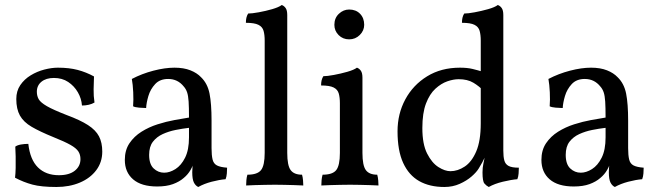

<svg xmlns="http://www.w3.org/2000/svg" viewBox="-20 -737 2628 766"><path d="M355 -432Q354 -408 353.5 -381Q353 -354 357 -328Q347 -322 334 -319Q321 -316 307 -316Q305 -344 290.5 -369Q276 -394 252 -410Q228 -426 195 -426Q164 -426 145.5 -411Q127 -396 127 -371Q127 -354 134.5 -341Q142 -328 167 -313.5Q192 -299 246 -278Q300 -258 331 -238Q362 -218 375 -193Q388 -168 388 -132Q388 -90 364 -58Q340 -26 298.5 -8.5Q257 9 205 9Q145 9 109.5 -0.5Q74 -10 40 -28Q42 -44 42.5 -67Q43 -90 42.5 -113Q42 -136 41 -152Q49 -158 63.5 -160.5Q78 -163 93 -163Q100 -100 131.5 -69Q163 -38 215 -38Q256 -38 278.5 -56Q301 -74 301 -102Q301 -120 292.5 -133Q284 -146 261 -159Q238 -172 193 -190Q139 -212 106.5 -231Q74 -250 59.5 -276Q45 -302 45 -342Q45 -374 61 -397.5Q77 -421 102.5 -436.5Q128 -452 157 -459.5Q186 -467 211 -467Q256 -467 290 -458Q324 -449 355 -432Z M771 9Q760 4 753.5 -9Q747 -22 747 -50Q747 -59 748 -71.5Q749 -84 752 -94H754Q751 -78 740.5 -59.5Q730 -41 713 -27Q696 -12 670 -2.5Q644 7 607 7Q544 7 511 -21.5Q478 -50 478 -99Q478 -138 496.5 -165.5Q515 -193 544.5 -211.5Q574 -230 608.5 -241Q643 -252 676 -258Q709 -264 734 -268Q734 -309 732.5 -332Q731 -355 726.5 -368.5Q722 -382 713 -392Q701 -407 685.5 -414.5Q670 -422 651 -422Q618 -422 599 -401.5Q580 -381 572 -354Q564 -327 563 -306Q552 -306 535 -307.5Q518 -309 511 -313Q513 -338 511.5 -369Q510 -400 506 -422Q546 -443 592 -455Q638 -467 676 -467Q713 -467 739.5 -456.5Q766 -446 782 -429Q808 -404 816 -363.5Q824 -323 824 -256V-146Q824 -118 828 -101Q832 -84 845.5 -77Q859 -70 886 -68Q886 -58 885 -45Q884 -32 880 -22Q855 -20 824.5 -12Q794 -4 771 9ZM635 -48Q657 -48 680 -62.5Q703 -77 718.5 -108Q734 -139 734 -189V-227Q708 -224 680.5 -218.5Q653 -213 629 -202Q605 -191 590 -171.5Q575 -152 575 -119Q575 -82 593 -65Q611 -48 635 -48Z M962 3Q962 -7 963 -18.5Q964 -30 967 -40Q1007 -40 1021.5 -58.5Q1036 -77 1036 -127V-575Q1036 -598 1031.5 -614Q1027 -630 1011 -638Q995 -646 961 -646Q961 -657 963 -666Q965 -675 970 -683Q985 -683 1012.5 -688Q1040 -693 1066 -700.5Q1092 -708 1104 -717Q1113 -714 1119.5 -705Q1126 -696 1126 -677V-127Q1126 -77 1139.5 -58.5Q1153 -40 1185 -40Q1188 -30 1189 -17Q1190 -4 1190 3Q1172 2 1153.5 1.5Q1135 1 1115.5 0.5Q1096 0 1077 0Q1058 0 1037.5 0.5Q1017 1 997.5 1.5Q978 2 962 3Z M1262 3Q1262 -7 1263 -18.5Q1264 -30 1267 -40Q1307 -40 1321.5 -58.5Q1336 -77 1336 -127V-325Q1336 -348 1331.5 -364Q1327 -380 1311 -388Q1295 -396 1261 -396Q1261 -407 1263 -416Q1265 -425 1270 -433Q1285 -433 1312 -438Q1339 -443 1365.5 -450.5Q1392 -458 1404 -467Q1413 -464 1419.5 -455Q1426 -446 1426 -427V-127Q1426 -77 1439.5 -58.5Q1453 -40 1485 -40Q1488 -30 1489 -17Q1490 -4 1490 3Q1473 2 1454 1.5Q1435 1 1415.5 0.5Q1396 0 1377 0Q1358 0 1337.5 0.5Q1317 1 1298 1.5Q1279 2 1262 3ZM1373 -580Q1348 -580 1331 -597Q1314 -614 1314 -638Q1314 -665 1332 -682Q1350 -699 1373 -699Q1400 -699 1416.5 -682Q1433 -665 1433 -638Q1433 -615 1415.5 -597.5Q1398 -580 1373 -580Z M1815 -467Q1844 -467 1865 -462Q1886 -457 1912 -449V-372Q1892 -393 1868.5 -407Q1845 -421 1810 -421Q1789 -421 1764.5 -412.5Q1740 -404 1717 -383Q1694 -362 1679.5 -324Q1665 -286 1665 -226Q1665 -162 1684 -124.5Q1703 -87 1729 -70.5Q1755 -54 1777 -54Q1806 -54 1834 -72.5Q1862 -91 1880 -133Q1898 -175 1898 -245L1927 -139Q1914 -107 1904.5 -90Q1895 -73 1890 -65Q1881 -50 1861.5 -33Q1842 -16 1814 -3.5Q1786 9 1753 9Q1694 9 1652.5 -14.5Q1611 -38 1588.5 -87Q1566 -136 1566 -213Q1566 -283 1597 -340.5Q1628 -398 1684 -432.5Q1740 -467 1815 -467ZM1988 -136Q1988 -112 1992 -97Q1996 -82 2009 -75Q2022 -68 2050 -68Q2050 -58 2049 -45Q2048 -32 2044 -22Q2019 -20 1986 -12Q1953 -4 1930 9Q1920 4 1912.5 -5Q1905 -14 1905 -49Q1905 -68 1908.5 -84Q1912 -100 1919 -136ZM1988 -575V-127H1898V-575ZM1966 -717Q1975 -714 1981.5 -705Q1988 -696 1988 -677V-538H1898V-575Q1898 -598 1893.5 -614Q1889 -630 1873 -638Q1857 -646 1823 -646Q1823 -657 1825 -666Q1827 -675 1832 -683Q1847 -683 1874 -688Q1901 -693 1927.5 -700.5Q1954 -708 1966 -717Z M2433 9Q2422 4 2415.5 -9Q2409 -22 2409 -50Q2409 -59 2410 -71.5Q2411 -84 2414 -94H2416Q2413 -78 2402.5 -59.5Q2392 -41 2375 -27Q2358 -12 2332 -2.5Q2306 7 2269 7Q2206 7 2173 -21.5Q2140 -50 2140 -99Q2140 -138 2158.5 -165.5Q2177 -193 2206.5 -211.5Q2236 -230 2270.5 -241Q2305 -252 2338 -258Q2371 -264 2396 -268Q2396 -309 2394.5 -332Q2393 -355 2388.5 -368.5Q2384 -382 2375 -392Q2363 -407 2347.5 -414.5Q2332 -422 2313 -422Q2280 -422 2261 -401.5Q2242 -381 2234 -354Q2226 -327 2225 -306Q2214 -306 2197 -307.5Q2180 -309 2173 -313Q2175 -338 2173.5 -369Q2172 -400 2168 -422Q2208 -443 2254 -455Q2300 -467 2338 -467Q2375 -467 2401.5 -456.5Q2428 -446 2444 -429Q2470 -404 2478 -363.5Q2486 -323 2486 -256V-146Q2486 -118 2490 -101Q2494 -84 2507.5 -77Q2521 -70 2548 -68Q2548 -58 2547 -45Q2546 -32 2542 -22Q2517 -20 2486.5 -12Q2456 -4 2433 9ZM2297 -48Q2319 -48 2342 -62.5Q2365 -77 2380.5 -108Q2396 -139 2396 -189V-227Q2370 -224 2342.5 -218.5Q2315 -213 2291 -202Q2267 -191 2252 -171.5Q2237 -152 2237 -119Q2237 -82 2255 -65Q2273 -48 2297 -48Z"/></svg>

Font: Vollkorn
Style: Regular
Weight: 400
Designer: Friedrich Althausen
Foundry: Friedrich Althausen
Version: Version 4.104